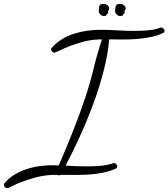

<svg xmlns="http://www.w3.org/2000/svg" viewBox="-120 -899 875 998"><path d="M735.4 -739.3Q735.4 -731.4 729.5 -728.5Q699.2 -713.9 663.6 -706.5Q627.9 -699.2 590.8 -696.3Q553.7 -693.4 517.1 -693.8Q480.5 -694.3 447.3 -694.3Q441.4 -618.2 418.9 -531.2Q396.5 -444.3 364.3 -357.4Q332 -270.5 294.4 -188Q256.8 -105.5 220.7 -38.1Q250 -36.1 278.8 -35.2Q307.6 -34.2 335.9 -34.2Q360.4 -34.2 384.3 -35.6Q408.2 -37.1 431.6 -41Q438.5 -43 444.3 -43.9Q450.2 -44.9 457 -46.9Q461.9 -47.9 465.3 -49.8Q468.8 -51.8 473.6 -51.8Q478.5 -51.8 483.9 -45.4Q489.3 -39.1 489.3 -34.2Q489.3 -26.4 483.4 -23.4Q452.1 -8.8 415.5 -1.5Q378.9 5.9 340.8 8.3Q302.7 10.7 265.1 10.3Q227.5 9.8 193.4 9.8Q190.4 12.7 186.5 12.7Q182.6 12.7 178.7 9.8H163.1Q111.3 10.7 63 23.9Q14.6 37.1 -32.2 56.6Q-43.9 61.5 -55.7 67.9Q-67.4 74.2 -80.1 79.1H-83Q-88.9 79.1 -94.2 73.7Q-99.6 68.4 -99.6 62.5Q-99.6 58.6 -97.7 54.7Q-76.2 28.3 -46.9 10.3Q-17.6 -7.8 15.6 -19Q48.8 -30.3 83.5 -35.2Q118.2 -40 150.4 -40Q159.2 -40 168 -39.6Q176.8 -39.1 185.5 -39.1Q222.7 -125 257.3 -211.9Q292 -298.8 322.3 -388.7Q347.7 -464.8 366.2 -541.5Q384.8 -618.2 410.2 -694.3H409.2Q357.4 -694.3 309.1 -681.2Q260.7 -668 213.9 -647.5Q202.1 -642.6 189.9 -636.7Q177.7 -630.9 166 -626L163.1 -625Q157.2 -625 151.4 -630.9Q145.5 -636.7 145.5 -642.6Q145.5 -646.5 148.4 -649.4Q170.9 -675.8 200.7 -694.3Q230.5 -712.9 264.2 -723.6Q297.9 -734.4 333 -739.3Q368.2 -744.1 401.4 -744.1Q446.3 -744.1 490.2 -741.2Q534.2 -738.3 579.1 -738.3Q603.5 -738.3 627.9 -739.7Q652.3 -741.2 676.8 -745.1Q683.6 -747.1 689.9 -748Q696.3 -749 702.1 -751Q707 -752.9 710.9 -754.4Q714.8 -755.9 719.7 -755.9Q724.6 -755.9 730 -750Q735.4 -744.1 735.4 -739.3ZM533.2 -854.5Q533.2 -850.6 531.2 -847.7Q529.3 -844.7 527.3 -840.8L526.4 -839.8Q528.3 -834 528.3 -832Q521.5 -827.1 519 -821.3Q516.6 -815.4 505.9 -815.4Q496.1 -815.4 487.3 -823.2Q478.5 -831.1 478.5 -840.8Q478.5 -857.4 481.9 -868.2Q485.4 -878.9 505.9 -878.9Q514.6 -878.9 523.9 -872.1Q533.2 -865.2 533.2 -854.5ZM447.3 -854.5Q447.3 -848.6 442.4 -840.8H441.4V-839.8Q442.4 -836.9 442.4 -832Q436.5 -827.1 433.6 -821.3Q430.7 -815.4 419.9 -815.4Q411.1 -815.4 402.3 -823.2Q393.6 -831.1 393.6 -840.8Q393.6 -857.4 396.5 -868.2Q399.4 -878.9 419.9 -878.9Q429.7 -878.9 438.5 -872.1Q447.3 -865.2 447.3 -854.5Z"/></svg>

Font: Calligraffiti
Style: Regular
Weight: 400
Designer: Dathan Boardman
Foundry: Open Window
Version: Version 1.000